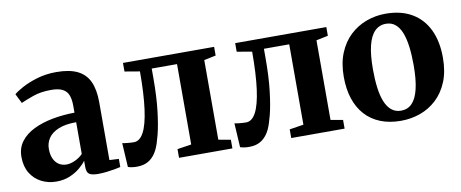

<svg xmlns="http://www.w3.org/2000/svg" viewBox="-55 -771 2406 1001"><g transform="rotate(-10 1148.5 -271.0)"><path d="M176.5 11Q133 11 97 -7.5Q61 -26 39.5 -61.2Q18 -96.5 18 -147Q18 -194.5 43.8 -228.2Q69.5 -262 113.8 -283.5Q158 -305 214 -315.5Q270 -326 330.5 -326.5V-363Q330.5 -397 321.8 -419.5Q313 -442 291.2 -453.2Q269.5 -464.5 230.5 -464.5Q176 -464.5 134.5 -449.8Q93 -435 69 -424L44 -474.5Q58 -487 90.8 -505Q123.5 -523 170.5 -537.2Q217.5 -551.5 273.5 -551.5Q343 -551.5 385.5 -530.5Q428 -509.5 447.5 -466.8Q467 -424 467 -357.5V-51.5L516.5 -49V-6Q505.5 -3 485.2 0.5Q465 4 441.8 6.8Q418.5 9.5 397.5 9.5Q364.5 9.5 350.5 0.2Q336.5 -9 336.5 -39V-71Q325.5 -55 303 -35.8Q280.5 -16.5 248.5 -2.8Q216.5 11 176.5 11ZM243.5 -67.5Q264.5 -67.5 289 -78.8Q313.5 -90 330.5 -108V-276Q273.5 -276 237 -261Q200.5 -246 183.2 -220.5Q166 -195 166 -163.5Q166 -133 175.8 -111.5Q185.5 -90 203 -78.8Q220.5 -67.5 243.5 -67.5Z M603 7.5Q587.5 7.5 575.5 5.5Q563.5 3.5 555.5 0.5L548 -127Q558.5 -124.5 576 -122.8Q593.5 -121 609.5 -121Q640.5 -121 661.5 -160.5Q682.5 -200 693.2 -279.5Q704 -359 704 -479L624.5 -492.5V-538H1107V-492L1044.5 -479V-57.5L1109 -46V0H826.5V-46L901 -57.5V-483H767V-434.5Q767 -333.5 758.2 -259.8Q749.5 -186 737 -137.2Q724.5 -88.5 712.5 -63.5Q696.5 -30 670 -11.2Q643.5 7.5 603 7.5Z M1197 7.5Q1181.5 7.5 1169.5 5.5Q1157.5 3.5 1149.5 0.5L1142 -127Q1152.5 -124.5 1170 -122.8Q1187.5 -121 1203.5 -121Q1234.5 -121 1255.5 -160.5Q1276.5 -200 1287.2 -279.5Q1298 -359 1298 -479L1218.5 -492.5V-538H1701V-492L1638.5 -479V-57.5L1703 -46V0H1420.5V-46L1495 -57.5V-483H1361V-434.5Q1361 -333.5 1352.2 -259.8Q1343.5 -186 1331 -137.2Q1318.5 -88.5 1306.5 -63.5Q1290.5 -30 1264 -11.2Q1237.5 7.5 1197 7.5Z M1745.5 -266Q1745.5 -338.5 1767.8 -392.2Q1790 -446 1828.2 -481.8Q1866.5 -517.5 1915 -535.2Q1963.5 -553 2016.5 -553Q2099 -553 2156 -519.2Q2213 -485.5 2242.5 -423.5Q2272 -361.5 2272 -276Q2272 -202.5 2249.8 -148.5Q2227.5 -94.5 2189.2 -59Q2151 -23.5 2102.2 -6.2Q2053.5 11 2000.5 11Q1939.5 11 1892 -8Q1844.5 -27 1811.8 -63.2Q1779 -99.5 1762.2 -150.8Q1745.5 -202 1745.5 -266ZM2010 -41Q2045 -41 2068.2 -65Q2091.5 -89 2103.2 -138.2Q2115 -187.5 2115 -263.5Q2115 -317 2109.5 -360.8Q2104 -404.5 2091.8 -435.8Q2079.5 -467 2059.2 -484Q2039 -501 2009.5 -501Q1974.5 -501 1950.5 -477.2Q1926.5 -453.5 1914.2 -404.2Q1902 -355 1902 -278Q1902 -224 1907.8 -180.5Q1913.5 -137 1926.2 -105.8Q1939 -74.5 1959.8 -57.8Q1980.5 -41 2010 -41Z"/></g></svg>

Font: Merriweather 60pt
Style: Bold
Weight: 700
Version: Version 2.100